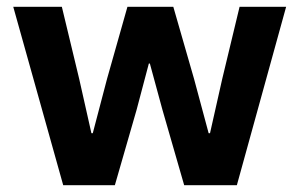

<svg xmlns="http://www.w3.org/2000/svg" viewBox="-20 -545 881 565"><path d="M19 -525H162L213 -313L249 -153H253L295 -313L355 -525H490L551 -313L594 -153H598L634 -313L685 -525H822L677 0H522L458 -222L421 -358H418L382 -222L318 0H166Z"/></svg>

Font: IBM Plex Arabic
Style: Bold
Weight: 700
Designer: Mike Abbink, Paul van der Laan, Pieter van Rosmalen, Wael Morcos, Khajak Apelian
Foundry: Bold Monday
Version: Version 1.0